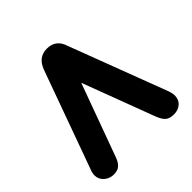

<svg xmlns="http://www.w3.org/2000/svg" viewBox="-203 -938 1097 1097"><g transform="rotate(-45 345.5 -390.0)"><path d="M502.9 -66.9 338.9 -502.9 176.8 -59.1Q165.5 -28.8 147.9 -14.4Q130.4 0 100.1 0Q67.4 0 42.7 -21.5Q18.1 -43 18.1 -76.2Q18.1 -85.4 22 -101.1L241.2 -707Q268.6 -779.8 337.9 -779.8Q410.6 -779.8 433.1 -707L658.2 -112.8Q666 -88.4 666 -76.2Q666 -40 643.3 -20Q620.6 0 585.9 0Q551.8 0 534.2 -15.4Q516.6 -30.8 502.9 -66.9Z"/></g></svg>

Font: BPreplay
Style: Bold
Weight: 700
Designer: Magenta/George Triantafyllakos
Foundry: Magenta/George Triantafyllakos
Version: Version 1.00